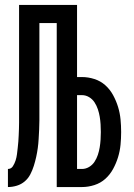

<svg xmlns="http://www.w3.org/2000/svg" viewBox="-20 -755 540 775"><path d="M209 0V-662H139V-305Q139 -287 139 -268.5Q139 -250 138 -231.5Q137 -213 136 -194.5Q135 -176 132.5 -157.5Q130 -139 126 -121Q122 -103 116.5 -85.5Q111 -68 102.5 -51.5Q94 -35 80 -23Q66 -11 48 -5.5Q30 0 12 0V-73Q25 -73 32 -84Q39 -95 43 -107.5Q47 -120 48.5 -132.5Q50 -145 51.5 -158Q53 -171 54 -183.5Q55 -196 55.5 -209Q56 -222 56.5 -234.5Q57 -247 57 -260Q57 -273 57 -285.5Q57 -298 57 -311V-735H291V-444H311Q336 -444 361 -436Q386 -428 405 -411Q424 -394 436.5 -371Q449 -348 456.5 -323.5Q464 -299 466.5 -273.5Q469 -248 469 -222Q469 -196 466.5 -170.5Q464 -145 456.5 -120.5Q449 -96 436.5 -73Q424 -50 405 -33Q386 -16 361 -8Q336 0 311 0ZM311 -73Q326 -73 339.5 -81Q353 -89 361.5 -102Q370 -115 375 -130Q380 -145 382.5 -160.5Q385 -176 386 -191.5Q387 -207 387 -222Q387 -238 386 -253.5Q385 -269 382.5 -284Q380 -299 375 -314Q370 -329 361.5 -342Q353 -355 339.5 -363Q326 -371 311 -371H291V-73Z"/></svg>

Font: Iosevka Term Curly Medium
Style: Regular
Weight: 500
Designer: Belleve Invis
Foundry: Belleve Invis
Version: Version 32.3.0